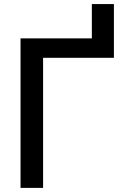

<svg xmlns="http://www.w3.org/2000/svg" viewBox="-20 -914 618 934"><path d="M79.9 0V-727.3H426.8V-894.2H534.1V-632.8H189.6V0Z"/></svg>

Font: Inter P Medium
Style: Regular
Weight: 500
Designer: Rasmus Andersson
Foundry: rsms
Version: Version 3.018;git-588b23468